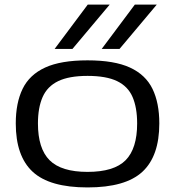

<svg xmlns="http://www.w3.org/2000/svg" viewBox="-20 -810 766 840"><path d="M49 -270Q49 -360 79 -421.5Q109 -483 177.5 -514.5Q246 -546 363 -546Q480 -546 548.5 -514.5Q617 -483 647 -421.5Q677 -360 677 -270Q677 -127 603 -58.5Q529 10 363 10Q197 10 123 -58.5Q49 -127 49 -270ZM146 -270Q146 -160 197 -109Q248 -58 363 -58Q479 -58 529.5 -109Q580 -160 580 -270Q580 -339 560 -385.5Q540 -432 492.5 -455Q445 -478 363 -478Q282 -478 234.5 -455Q187 -432 166.5 -385.5Q146 -339 146 -270ZM425 -596 570 -790H666L503 -596ZM219 -596 364 -790H460L297 -596Z"/></svg>

Font: Georama Extended
Style: Regular
Weight: 400
Width: 7
Designer: Jean-Baptiste Levee
Foundry: Production Type
Version: Version 1.000